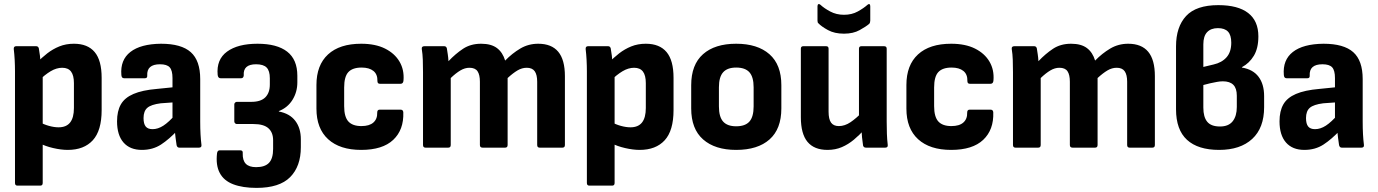

<svg xmlns="http://www.w3.org/2000/svg" viewBox="-20 -719 6710 935"><path d="M310 11Q278 11 239 2Q200 -7 172 -22L170 -126Q193 -113 218.5 -106Q244 -99 265 -99Q303 -99 321.5 -122.5Q340 -146 340 -193V-314Q340 -352 326 -370.5Q312 -389 283 -389Q255 -389 226.5 -372Q198 -355 169 -326L158 -412Q183 -438 210 -459Q237 -480 269 -493Q301 -506 340 -506Q407 -506 441 -465.5Q475 -425 475 -340V-183Q475 -83 432 -36Q389 11 310 11ZM65 185Q53 185 53 172V-371Q53 -399 51.5 -427.5Q50 -456 47 -480Q46 -494 59 -494H156Q166 -494 169 -484Q172 -469 174.5 -448Q177 -427 177 -409L188 -357V172Q188 185 176 185Z M853 0Q843 0 840 -12Q838 -25 835 -48Q832 -71 831 -93L820 -129V-339Q820 -376 806.5 -391Q793 -406 759 -406Q694 -406 697 -351Q698 -338 686 -338H584Q572 -338 571 -354Q565 -427 615 -466Q665 -505 764 -506Q863 -506 909 -465Q955 -424 955 -334V-127Q955 -93 956.5 -65.5Q958 -38 961 -14Q963 0 949 0ZM671 11Q613 11 581.5 -25Q550 -61 550 -128Q550 -178 568.5 -210.5Q587 -243 630 -261.5Q673 -280 744 -286L833 -295V-221L763 -216Q716 -210 697.5 -194Q679 -178 679 -144Q679 -116 689.5 -103Q700 -90 723 -90Q749 -90 775.5 -107Q802 -124 837 -164L846 -86Q804 -41 764 -15Q724 11 671 11Z M1229 196Q1162 196 1116 178.5Q1070 161 1050 123Q1030 85 1037 27Q1039 13 1050 13H1150Q1164 13 1162 28Q1161 62 1177 78.5Q1193 95 1227 95Q1270 95 1290 74Q1310 53 1310 6V-36Q1310 -74 1287 -94.5Q1264 -115 1214 -115H1133Q1129 -115 1125 -118.5Q1121 -122 1121 -128V-211Q1121 -216 1125 -219.5Q1129 -223 1133 -223H1204Q1250 -223 1272 -245Q1294 -267 1294 -307V-338Q1294 -374 1278.5 -390Q1263 -406 1227 -406Q1195 -406 1180 -392.5Q1165 -379 1167 -352Q1167 -347 1164 -342.5Q1161 -338 1155 -338H1054Q1042 -338 1040 -354Q1033 -429 1085.5 -467.5Q1138 -506 1234 -506Q1329 -506 1378.5 -467.5Q1428 -429 1428 -350V-318Q1428 -271 1404.5 -233Q1381 -195 1338 -178V-176Q1391 -166 1418 -130.5Q1445 -95 1445 -41V-2Q1445 91 1393 143.5Q1341 196 1229 196Z M1739 11Q1635 11 1578 -41Q1521 -93 1521 -190V-305Q1521 -402 1577.5 -454Q1634 -506 1739 -506Q1808 -506 1855 -482.5Q1902 -459 1925.5 -419Q1949 -379 1945 -328Q1944 -311 1931 -311H1830Q1818 -311 1818 -324Q1819 -357 1798.5 -373.5Q1778 -390 1741 -390Q1697 -390 1676.5 -368Q1656 -346 1656 -293V-202Q1656 -150 1676.5 -127.5Q1697 -105 1740 -105Q1779 -105 1798.5 -122.5Q1818 -140 1817 -171Q1817 -185 1829 -185H1931Q1943 -185 1944 -172Q1947 -87 1895 -38Q1843 11 1739 11Z M2052 0Q2040 0 2040 -13V-367Q2040 -399 2039 -427.5Q2038 -456 2034 -480Q2032 -494 2047 -494H2143Q2153 -494 2156 -484Q2158 -471 2160.5 -455Q2163 -439 2164 -421Q2198 -457 2235 -481.5Q2272 -506 2323 -506Q2372 -506 2400 -485Q2428 -464 2440 -424Q2474 -459 2513.5 -482.5Q2553 -506 2601 -506Q2666 -506 2698.5 -467Q2731 -428 2731 -348V-13Q2731 0 2719 0H2608Q2596 0 2596 -13V-321Q2596 -355 2584 -372Q2572 -389 2545 -389Q2522 -389 2500 -376Q2478 -363 2452 -339V-13Q2452 0 2440 0H2330Q2317 0 2317 -13V-321Q2317 -355 2305.5 -372Q2294 -389 2266 -389Q2244 -389 2222 -376Q2200 -363 2175 -339V-13Q2175 0 2163 0Z M3095 11Q3063 11 3024 2Q2985 -7 2957 -22L2955 -126Q2978 -113 3003.5 -106Q3029 -99 3050 -99Q3088 -99 3106.5 -122.5Q3125 -146 3125 -193V-314Q3125 -352 3111 -370.5Q3097 -389 3068 -389Q3040 -389 3011.5 -372Q2983 -355 2954 -326L2943 -412Q2968 -438 2995 -459Q3022 -480 3054 -493Q3086 -506 3125 -506Q3192 -506 3226 -465.5Q3260 -425 3260 -340V-183Q3260 -83 3217 -36Q3174 11 3095 11ZM2850 185Q2838 185 2838 172V-371Q2838 -399 2836.5 -427.5Q2835 -456 2832 -480Q2831 -494 2844 -494H2941Q2951 -494 2954 -484Q2957 -469 2959.5 -448Q2962 -427 2962 -409L2973 -357V172Q2973 185 2961 185Z M3565 11Q3462 11 3404 -40Q3346 -91 3346 -191V-304Q3346 -404 3403.5 -455Q3461 -506 3565 -506Q3669 -506 3727 -455Q3785 -404 3785 -304V-191Q3785 -91 3727.5 -40Q3670 11 3565 11ZM3565 -104Q3609 -104 3629.5 -127Q3650 -150 3650 -201V-294Q3650 -344 3629.5 -367Q3609 -390 3565 -390Q3522 -390 3501.5 -367Q3481 -344 3481 -294V-201Q3481 -150 3501.5 -127Q3522 -104 3565 -104Z M4010 11Q3945 11 3912.5 -28Q3880 -67 3880 -148V-482Q3880 -494 3892 -494H4003Q4015 -494 4015 -482V-175Q4015 -139 4027 -122Q4039 -105 4065 -105Q4094 -105 4122 -124Q4150 -143 4180 -174L4190 -89Q4166 -62 4138.5 -39Q4111 -16 4079.5 -2.5Q4048 11 4010 11ZM4197 0Q4186 0 4183 -10Q4180 -28 4178 -49.5Q4176 -71 4175 -91L4163 -141V-482Q4163 -494 4175 -494H4285Q4298 -494 4298 -482V-127Q4298 -96 4299 -68Q4300 -40 4303 -14Q4305 0 4291 0ZM4090 -555Q4044 -555 4012 -572.5Q3980 -590 3965 -606Q3961 -609 3961 -619V-688Q3961 -696 3965 -698.5Q3969 -701 3975 -696Q3993 -679 4023 -663Q4053 -647 4090 -647Q4128 -647 4157 -663Q4186 -679 4205 -696Q4211 -701 4214.5 -698.5Q4218 -696 4218 -688V-619Q4218 -609 4213 -603Q4198 -590 4166.5 -572.5Q4135 -555 4090 -555Z M4612 11Q4508 11 4451 -41Q4394 -93 4394 -190V-305Q4394 -402 4450.5 -454Q4507 -506 4612 -506Q4681 -506 4728 -482.5Q4775 -459 4798.5 -419Q4822 -379 4818 -328Q4817 -311 4804 -311H4703Q4691 -311 4691 -324Q4692 -357 4671.5 -373.5Q4651 -390 4614 -390Q4570 -390 4549.5 -368Q4529 -346 4529 -293V-202Q4529 -150 4549.5 -127.5Q4570 -105 4613 -105Q4652 -105 4671.5 -122.5Q4691 -140 4690 -171Q4690 -185 4702 -185H4804Q4816 -185 4817 -172Q4820 -87 4768 -38Q4716 11 4612 11Z M4925 0Q4913 0 4913 -13V-367Q4913 -399 4912 -427.5Q4911 -456 4907 -480Q4905 -494 4920 -494H5016Q5026 -494 5029 -484Q5031 -471 5033.5 -455Q5036 -439 5037 -421Q5071 -457 5108 -481.5Q5145 -506 5196 -506Q5245 -506 5273 -485Q5301 -464 5313 -424Q5347 -459 5386.5 -482.5Q5426 -506 5474 -506Q5539 -506 5571.5 -467Q5604 -428 5604 -348V-13Q5604 0 5592 0H5481Q5469 0 5469 -13V-321Q5469 -355 5457 -372Q5445 -389 5418 -389Q5395 -389 5373 -376Q5351 -363 5325 -339V-13Q5325 0 5313 0H5203Q5190 0 5190 -13V-321Q5190 -355 5178.5 -372Q5167 -389 5139 -389Q5117 -389 5095 -376Q5073 -363 5048 -339V-13Q5048 0 5036 0Z M5917 11Q5814 11 5760.5 -38Q5707 -87 5707 -187V-493Q5707 -588 5756 -641Q5805 -694 5913 -694Q6009 -694 6058.5 -655.5Q6108 -617 6108 -542Q6108 -484 6086 -447.5Q6064 -411 6028 -392V-390Q6082 -381 6109 -345Q6136 -309 6136 -251V-197Q6136 -96 6078 -42.5Q6020 11 5917 11ZM5921 -103Q5963 -103 5983 -128.5Q6003 -154 6003 -198V-253Q6003 -289 5986 -306Q5969 -323 5935 -323Q5921 -323 5905.5 -320Q5890 -317 5873.5 -313.5Q5857 -310 5840 -305V-195Q5840 -149 5859 -126Q5878 -103 5921 -103ZM5840 -393 5890 -405Q5930 -414 5953 -440Q5976 -466 5976 -511Q5976 -548 5960 -565Q5944 -582 5911 -582Q5877 -582 5858.5 -562.5Q5840 -543 5840 -503Z M6514 0Q6504 0 6501 -12Q6499 -25 6496 -48Q6493 -71 6492 -93L6481 -129V-339Q6481 -376 6467.5 -391Q6454 -406 6420 -406Q6355 -406 6358 -351Q6359 -338 6347 -338H6245Q6233 -338 6232 -354Q6226 -427 6276 -466Q6326 -505 6425 -506Q6524 -506 6570 -465Q6616 -424 6616 -334V-127Q6616 -93 6617.5 -65.5Q6619 -38 6622 -14Q6624 0 6610 0ZM6332 11Q6274 11 6242.5 -25Q6211 -61 6211 -128Q6211 -178 6229.5 -210.5Q6248 -243 6291 -261.5Q6334 -280 6405 -286L6494 -295V-221L6424 -216Q6377 -210 6358.5 -194Q6340 -178 6340 -144Q6340 -116 6350.5 -103Q6361 -90 6384 -90Q6410 -90 6436.5 -107Q6463 -124 6498 -164L6507 -86Q6465 -41 6425 -15Q6385 11 6332 11Z"/></svg>

Font: Sofia Sans Semi Condensed ExtraBold
Style: Regular
Weight: 800
Designer: Botio Nikoltchev, Ani Petrova
Foundry: lettersoup
Version: Version 4.100